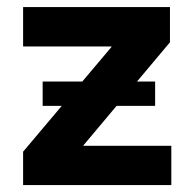

<svg xmlns="http://www.w3.org/2000/svg" viewBox="-20 -536 563 556"><path d="M46.9 0V-96.7L302.7 -399.9V-401.4H46.9V-515.6H472.2V-413.6L221.7 -115.2V-113.8H476.1V0ZM103.5 -229.5V-299.8H429.2V-229.5Z"/></svg>

Font: Inter Display
Style: Bold
Weight: 700
Designer: Rasmus Andersson
Foundry: rsms
Version: Version 4.001;git-9221beed3